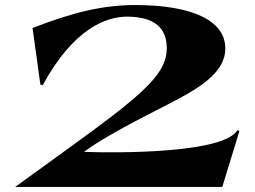

<svg xmlns="http://www.w3.org/2000/svg" viewBox="-20 -740 1009 761"><path d="M40 1H861L929 -221L921 -224C867 -133 458 -133 313 -138C365 -178 463 -231 513 -258L643 -325C766 -388 873 -450 873 -548C873 -656 748 -720 515 -720C386 -720 266 -690 109 -629L140 -405L149 -402C271 -626 401 -676 489 -674C594 -672 641 -628 641 -549C641 -421 492 -327 40 1Z"/></svg>

Font: Coconat
Style: Bold
Weight: 900
Width: 8
Designer: Sara Lavazza
Foundry: Collletttivo
Version: Version 1.000;Glyphs 3.2 (3217)